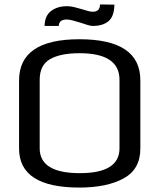

<svg xmlns="http://www.w3.org/2000/svg" viewBox="-20 -836 719 866"><path d="M66 0ZM66 -166V-473Q66 -659 338 -659Q613 -659 613 -474V-166Q613 -72 537 -31Q461 10 338 10Q66 10 66 -166ZM519 -167V-476Q519 -596 339 -596Q252 -596 205.5 -569Q159 -542 159 -476V-167Q159 -55 340 -55Q519 -55 519 -167ZM281 -808Q301 -808 324 -801.5Q347 -795 351 -794Q384 -783 398 -783Q431 -783 431 -816L496 -815Q495 -762 469.5 -740.5Q444 -719 398 -719Q389 -719 374.5 -723.5Q360 -728 345 -733Q328 -738 310.5 -743Q293 -748 281 -748Q246 -748 245 -719H181Q182 -765 210.5 -786.5Q239 -808 281 -808Z"/></svg>

Font: Play
Style: Regular
Weight: 400
Designer: Jonas Hecksher (Cyrillic expansion: Cyreal)
Foundry: Jonas Hecksher, Playtype, e-types AS
Version: Version 2.101; ttfautohint (v1.5.65-e2d9)